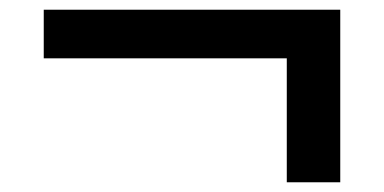

<svg xmlns="http://www.w3.org/2000/svg" viewBox="-20 -420 790 395"><path d="M570 -300H70V-400H680V-45H570Z"/></svg>

Font: Martian Mono VF sWd Rg
Style: Regular
Weight: 400
Width: 6
Monospace: yes
Designer: Roman Shamin
Foundry: Evil Martians
Version: Version 1.100